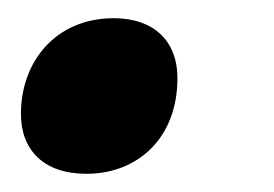

<svg xmlns="http://www.w3.org/2000/svg" viewBox="-20 -179 301 211"><path d="M75 12C131 12 175 -27 175 -93C175 -135 148 -159 105 -159C41 -159 3 -111 3 -54C3 -14 28 12 75 12Z"/></svg>

Font: Noto Sans Display SemiCondensed Extra
Style: Italic
Weight: 800
Width: 4
Italic angle: -12°
Designer: Monotype Design Team
Foundry: Monotype Imaging Inc.
Version: Version 1.900